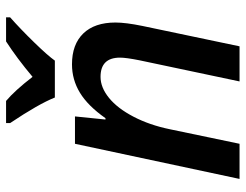

<svg xmlns="http://www.w3.org/2000/svg" viewBox="-108 -698 806 630"><g transform="rotate(-90 295.0 -383.0)"><path d="M342.8 0 412.1 -328.1Q420.9 -372.1 420.9 -392.1Q420.9 -456.1 357.9 -456.1Q322.8 -456.1 288.6 -428.2Q254.4 -400.4 227.1 -347.9Q199.7 -295.4 186 -229L138.2 0H22.9L138.2 -540H228L217.8 -439.9H222.2Q262.7 -497.6 305.7 -523.7Q348.6 -549.8 398.9 -549.8Q464.4 -549.8 500.2 -512.7Q536.1 -475.6 536.1 -407.2Q536.1 -373.5 524.9 -318.8L458 0ZM206.1 -766.1H278.8Q312.5 -737.8 357.9 -679.2Q418.9 -730.5 474.1 -766.1H553.2V-752.9Q514.2 -718.3 470.7 -673.6Q427.2 -628.9 411.1 -606H290Q268.6 -659.7 206.1 -752.9Z"/></g></svg>

Font: Open Sans Semibold
Style: Italic
Weight: 600
Italic angle: -12°
Foundry: Ascender Corporation
Version: Version 1.10